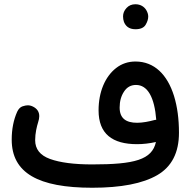

<svg xmlns="http://www.w3.org/2000/svg" viewBox="-20 -843 908 912"><path d="M35.6 -179.7C35.6 -21.5 161.6 48.8 418 48.8C555.2 48.8 658.2 28.8 727.1 -11.2C795.9 -51.3 830.1 -118.2 830.1 -212.4C830.1 -277.8 822.3 -335.9 806.6 -387.2C774.9 -488.8 712.9 -550.8 623.5 -550.8C588.9 -550.8 558.1 -540.5 531.7 -520C479 -479 448.2 -406.2 448.2 -318.8C448.2 -207 513.7 -158.2 630.9 -158.2C659.7 -158.2 689.5 -161.6 720.7 -168.5C702.1 -84 618.7 -62 418 -62C331.5 -62 265.1 -70.8 217.8 -87.9C170.4 -105 147 -134.8 147 -177.2C147 -210 154.8 -242.2 161.1 -262.2C164.6 -272.9 166.5 -282.7 166.5 -291C166.5 -312 156.2 -327.1 136.2 -336.9C128.4 -340.8 120.1 -342.8 111.8 -342.8C105.5 -342.8 97.2 -341.3 86.9 -337.9C76.7 -334.5 67.9 -325.7 61.5 -312C44.4 -273.4 35.6 -229.5 35.6 -179.7ZM548.3 -332C548.3 -361.8 555.2 -387.2 569.3 -408.2C583 -429.2 602.1 -439.5 626 -439.5C681.2 -439.5 713.9 -380.9 722.2 -273.9C718.8 -273.9 715.8 -273.4 712.4 -272.5C688.5 -266.1 658.2 -259.8 631.3 -259.8C578.6 -259.8 548.3 -280.8 548.3 -332ZM564.5 -765.1C564.5 -755.9 565.9 -747.1 568.8 -738.8C576.2 -720.7 590.8 -704.1 623.5 -704.1C647.5 -704.1 663.6 -711.4 671.9 -725.6C680.2 -739.7 684.1 -752.4 684.1 -764.6C684.1 -774.9 680.7 -785.2 674.3 -795.9C664.6 -811 647.9 -822.8 623 -822.8C606 -822.8 591.8 -816.9 581.1 -805.2C569.8 -793 564.5 -779.8 564.5 -765.1Z"/></svg>

Font: Mikhak SemiBold
Style: Regular
Weight: 600
Designer: Amin Abedi
Version: Version 3.2